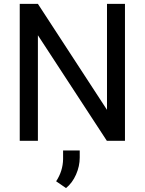

<svg xmlns="http://www.w3.org/2000/svg" viewBox="-20 -731 753 997"><path d="M628.9 0H534.7L176.8 -547.9V0H82.5V-710.9H176.8L535.6 -160.6V-710.9H628.9ZM322.8 245.6 271.5 210.4Q306.6 157.2 307.6 95.2V50.3H394V87.4Q394 131.8 374.8 175.5Q355.5 219.2 322.8 245.6Z"/></svg>

Font: MAUL
Style: Regular
Weight: 400
Designer: MAUL
Version: Version 1.0; 2020; ttfautohint (v1.8.3)